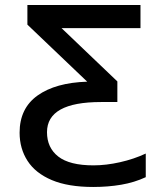

<svg xmlns="http://www.w3.org/2000/svg" viewBox="-20 -734 640 764"><path d="M351 10Q251 10 186 -17.5Q121 -45 89.5 -94Q58 -143 58 -206Q58 -303 129.5 -354Q201 -405 327 -409L89 -636V-714H539V-622H225L447 -410V-328H382Q167 -328 167 -208Q167 -146 212 -111Q257 -76 352 -76Q402 -76 457.5 -88.5Q513 -101 560 -123V-29Q515 -8 462.5 1Q410 10 351 10Z"/></svg>

Font: Noto Sans Mono Medium
Style: Regular
Weight: 500
Designer: Monotype Design Team
Foundry: Monotype Imaging Inc.
Version: Version 2.014